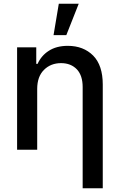

<svg xmlns="http://www.w3.org/2000/svg" viewBox="-20 -797 637 1022"><path d="M71 0V-545H173V-457H180Q200 -501 239 -526Q280 -553 341 -553Q424 -553 476 -501Q527 -449 527 -347V205H420V-334Q420 -394 390 -427Q358 -461 305 -461Q250 -461 214 -425Q178 -389 178 -324V0ZM399 -777 333 -610H265L293 -777Z"/></svg>

Font: Sinter Medium
Style: Regular
Weight: 500
Foundry: Adobe & rsms
Version: Version 1.000